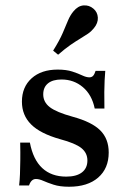

<svg xmlns="http://www.w3.org/2000/svg" viewBox="-20 -688 484 719"><path d="M238.7 11.3Q204 11.3 180.6 3.6Q157.3 -4 141.9 -10.9Q126.6 -17.7 114.5 -17.7Q96.8 -17.7 88.7 6.5H51.6Q54 -13.7 54.8 -35.9Q55.6 -58.1 56 -87.1Q56.5 -116.1 55.6 -154H91.9Q104 -90.3 138.3 -58.5Q172.6 -26.6 228.2 -26.6Q266.1 -26.6 286.7 -42.3Q307.3 -58.1 307.3 -87.1Q307.3 -115.3 284.7 -133.5Q262.1 -151.6 204.8 -166.9Q130.6 -187.9 96.4 -222.2Q62.1 -256.5 62.1 -307.3Q62.1 -362.1 98.4 -394.8Q134.7 -427.4 196 -427.4Q228.2 -427.4 250.4 -420.2Q272.6 -412.9 287.9 -405.6Q303.2 -398.4 314.5 -398.4Q323.4 -398.4 328.6 -404Q333.9 -409.7 337.9 -422.6H374.2Q372.6 -405.6 371.8 -387.1Q371 -368.5 370.6 -343.5Q370.2 -318.5 371 -281.5H334.7Q324.2 -333.1 290.3 -361.7Q256.5 -390.3 210.5 -390.3Q177.4 -390.3 159.7 -375.8Q141.9 -361.3 141.9 -334.7Q141.9 -305.6 166.5 -286.7Q191.1 -267.7 252.4 -250.8Q323.4 -231.5 355.2 -200Q387.1 -168.5 387.1 -116.9Q387.1 -57.3 347.6 -23Q308.1 11.3 238.7 11.3ZM197.6 -483.1 179 -498.4Q203.2 -537.1 214.9 -564.5Q226.6 -591.9 234.7 -611.3Q242.7 -630.6 254.8 -645.2Q271.8 -666.1 292.7 -667.7Q313.7 -669.4 329.8 -655.6Q345.2 -642.7 346.4 -622.2Q347.6 -601.6 331.5 -582.3Q321.8 -570.2 309.3 -561.7Q296.8 -553.2 280.6 -543.5Q264.5 -533.9 244 -519.8Q223.4 -505.6 197.6 -483.1Z"/></svg>

Font: Playfair 9pt SemiBold
Style: Regular
Weight: 600
Designer: Claus Eggers Sørensen
Foundry: Claus Eggers Sørensen
Version: Version 2.001;gftools[0.9.30]